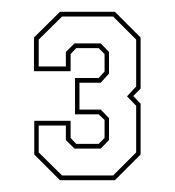

<svg xmlns="http://www.w3.org/2000/svg" viewBox="-20 -720 296 325"><path d="M81.5 -415 38 -458.5V-515.5H99.5V-486.5L109 -476.5H147L157 -486.5V-517L147 -526.5H107V-588H147L157 -599V-628.5L147 -638.5H109L99.5 -628.5V-599.5H37.5V-656.5L81.5 -700H174.5L218 -656.5V-570L205.5 -557.5L218 -544.5V-458.5L174.5 -415ZM85 -423H171.5L210.5 -462V-541L195 -557L210.5 -573.5V-653L171.5 -692H85L45.5 -653V-607.5H91.5V-632L106 -646.5H150.5L164.5 -632V-595.5L150.5 -580H114.5V-534.5H150.5L164.5 -520V-483L150.5 -468.5H106L91.5 -483V-507.5H45.5V-462Z"/></svg>

Font: Tourney Thin
Style: Regular
Weight: 100
Designer: Tyler Finck
Foundry: Etcetera Type Co
Version: Version 1.015